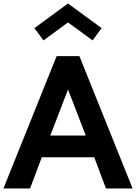

<svg xmlns="http://www.w3.org/2000/svg" viewBox="-40 -1068 772 1088"><path d="M-20.5 0 280.9 -750H410L711.4 0H560.5L494.1 -176.8H196.8L130.5 0ZM245 -300H445.9L345.5 -560.9ZM206.4 -839.1 155 -908.6 345.5 -1048.2 535.9 -908.6 484.5 -839.1 345.5 -940.9Z"/></svg>

Font: Spartan
Style: Bold
Weight: 700
Designer: Matt Bailey, Mirko Velimirovic
Foundry: Matt Bailey
Version: Version 1.005